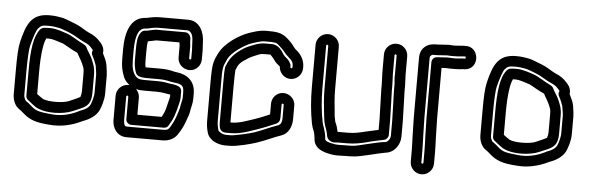

<svg xmlns="http://www.w3.org/2000/svg" viewBox="-44 -677 2775 905"><g transform="rotate(5 1343.5 -224.0)"><path d="M378 -333C388 -314 397 -291 398 -286C402 -263 404 -246 404 -242V-159C404 -139 394 -107 390 -100C384 -88 370 -76 342 -67C341 -67 340 -65 339 -65C294 -42 252 -35 210 -39C153 -45 137 -47 113 -69C102 -79 93 -86 85 -91C84 -92 75 -104 75 -118V-233C75 -295 78 -336 82 -352C94 -400 106 -430 112 -436C125 -451 132 -453 160 -453C185 -453 187 -451 208 -448C210 -448 217 -446 226 -443C255 -433 277 -423 289 -416C310 -404 323 -396 333 -392C350 -385 361 -378 369 -368L376 -360C378 -358 379 -358 377 -353C374 -346 375 -339 378 -333ZM427 -347C430 -363 425 -379 414 -392L407 -400C393 -416 375 -429 352 -438C348 -439 335 -447 315 -459C298 -469 274 -479 243 -490C232 -494 223 -497 214 -498C199 -500 189 -503 160 -503C74 -503 53 -448 33 -364C27 -339 25 -297 25 -233V-118C25 -91 36 -62 59 -48C63 -46 70 -40 79 -32C110 -4 142 7 205 11C255 16 308 6 360 -20C394 -32 421 -50 435 -78C442 -93 454 -127 454 -159V-242C454 -253 452 -269 448 -294C445 -312 436 -328 427 -347ZM394 -242C394 -276 385 -294 379 -309C371 -329 361 -342 353 -356L347 -368C343 -376 333 -381 329 -383C312 -390 272 -417 251 -424C232 -430 199 -443 171 -443C149 -443 132 -444 122 -432C93 -397 85 -331 85 -233V-116C85 -108 89 -100 95 -96C106 -88 128 -67 146 -60C191 -41 264 -44 307 -62C366 -87 394 -91 394 -159ZM344 -242V-159C344 -150 342 -140 339 -132C332 -128 313 -119 287 -108C261 -97 194 -95 165 -107C163 -108 147 -119 135 -128V-233C135 -316 143 -370 155 -393H171C184 -393 213 -383 235 -376C241 -374 281 -349 307 -338C317 -318 328 -303 333 -290C341 -271 344 -269 344 -242Z M760 -180V-171C760 -169 759 -164 757 -157C749 -129 748 -105 729 -72H614V-153C614 -168 607 -182 597 -192C611 -188 626 -188 641 -188H696C721 -188 738 -183 760 -180ZM572 38H743C774 38 802 24 817 -4C826 -18 837 -37 845 -61L850 -75C853 -83 859 -97 861 -115C862 -124 870 -147 870 -171V-194C870 -252 833 -282 780 -288C774 -289 770 -289 768 -290C745 -296 727 -298 696 -298H641H633C631 -305 630 -317 630 -330V-373C630 -396 631 -412 633 -421C646 -423 657 -426 672 -429H782C782 -425 783 -421 784 -414V-358C784 -327 810 -303 840 -303C871 -303 894 -329 894 -358V-400V-401L892 -438C892 -484 870 -539 813 -539H680C661 -539 642 -536 620 -531C618 -531 616 -530 613 -530H611C544 -525 520 -458 520 -373V-330C520 -296 524 -272 537 -241C543 -228 553 -217 565 -208H559C529 -208 504 -183 504 -153V-38C504 0 527 38 572 38ZM832 -435V-447C832 -465 820 -479 805 -479H670H666C639 -475 629 -470 616 -470C605 -470 596 -461 593 -454C581 -434 580 -410 580 -373V-330C580 -307 583 -287 590 -269C596 -253 613 -248 641 -248H696C725 -248 735 -246 756 -241C762 -240 768 -239 775 -238C812 -234 820 -226 820 -194V-171C820 -159 813 -141 811 -121C810 -116 805 -101 802 -91L797 -77C790 -57 784 -46 774 -29C767 -18 763 -12 743 -12H572C561 -12 556 -14 554 -39V-153C554 -155 557 -158 559 -158C562 -158 564 -154 564 -153V-47C564 -32 578 -22 589 -22H744C754 -22 762 -28 766 -36C772 -47 781 -60 788 -80C801 -118 799 -119 806 -144C809 -154 810 -162 810 -171V-200C810 -210 804 -218 796 -222C780 -230 761 -230 757 -231C738 -235 719 -238 696 -238H641C621 -238 610 -239 602 -243C580 -254 571 -288 571 -311C571 -317 570 -323 570 -330V-373C570 -457 592 -478 614 -480C621 -480 626 -481 632 -482C650 -487 667 -489 680 -489H813C827 -489 842 -476 842 -437V-436L844 -399V-358C844 -355 842 -353 840 -353C837 -353 834 -356 834 -358V-416C834 -422 832 -433 832 -435Z M1038 -24H1060C1085 -24 1111 -29 1142 -39C1203 -59 1222 -67 1271 -88C1282 -93 1287 -103 1287 -117V-179C1287 -182 1290 -184 1292 -184C1295 -184 1297 -181 1297 -179V-117C1297 -92 1289 -85 1281 -81C1240 -67 1209 -51 1172 -38C1152 -31 1080 -14 1060 -14H1038C1019 -14 1002 -29 1001 -31C997 -47 994 -61 994 -75V-246C994 -332 994 -329 1013 -370C1028 -402 1086 -441 1118 -453C1143 -461 1161 -469 1187 -469C1234 -469 1237 -468 1250 -456C1261 -446 1273 -435 1278 -428C1285 -418 1294 -410 1304 -401C1319 -389 1323 -378 1323 -365V-358C1323 -356 1320 -353 1318 -353C1316 -353 1313 -356 1313 -358V-364C1313 -368 1312 -372 1310 -375C1309 -377 1304 -388 1296 -395C1285 -404 1278 -411 1276 -414C1269 -425 1251 -459 1217 -459H1187C1154 -459 1137 -449 1123 -444C1112 -440 1100 -435 1088 -428C1041 -398 1024 -376 1009 -338C1008 -336 1007 -334 1007 -333C1004 -317 1004 -290 1004 -246V-75C1004 -44 1008 -24 1038 -24ZM1291 -234C1260 -234 1237 -208 1237 -179V-128C1200 -112 1180 -104 1127 -87C1100 -78 1077 -74 1060 -74C1060 -74 1054 -73 1054 -75V-246C1054 -285 1055 -310 1056 -322C1068 -352 1071 -357 1115 -385C1120 -388 1131 -393 1141 -397C1162 -405 1163 -409 1187 -409H1214C1218 -406 1229 -393 1234 -386C1241 -375 1249 -368 1263 -357C1264 -329 1287 -303 1318 -303C1348 -303 1373 -328 1373 -358V-365C1373 -394 1359 -420 1336 -439C1328 -445 1323 -452 1319 -457C1309 -472 1296 -484 1284 -494C1258 -517 1232 -519 1187 -519C1150 -519 1124 -508 1102 -501C1060 -486 992 -444 967 -391C962 -381 955 -368 950 -349C945 -330 944 -298 944 -246V-75C944 -56 946 -37 952 -17C963 21 1007 36 1038 36H1060C1095 36 1162 18 1188 9C1230 -5 1262 -22 1298 -34C1333 -46 1347 -81 1347 -117V-179C1347 -210 1321 -234 1291 -234Z M1807 -369C1805 -345 1809 -334 1809 -318V-288L1811 -223L1813 -150V-78C1813 -61 1799 -47 1791 -46C1747 -42 1667 -17 1641 -15C1631 -14 1621 -14 1610 -14C1583 -14 1565 -12 1551 -15C1517 -21 1508 -26 1506 -35C1505 -44 1505 -51 1502 -63L1498 -77C1494 -93 1490 -98 1487 -113C1477 -163 1472 -216 1472 -272V-474C1472 -476 1475 -479 1477 -479C1479 -479 1482 -476 1482 -474V-272C1482 -228 1486 -194 1489 -165C1490 -155 1491 -146 1492 -139L1495 -117C1500 -91 1509 -81 1514 -49C1515 -44 1518 -38 1521 -35C1539 -17 1560 -24 1565 -24H1610C1648 -24 1677 -31 1702 -37L1724 -43C1745 -48 1763 -51 1784 -56C1795 -59 1803 -70 1803 -80V-150L1801 -225L1799 -289V-317L1797 -370V-457C1797 -459 1800 -462 1802 -462C1804 -462 1807 -459 1807 -457ZM1857 -368V-457C1857 -487 1832 -512 1802 -512C1772 -512 1747 -487 1747 -457V-370L1749 -317V-289L1751 -223L1753 -150V-100C1740 -97 1726 -94 1712 -91L1690 -86C1665 -80 1642 -74 1610 -74H1565H1561C1558 -89 1554 -104 1548 -116C1547 -118 1546 -120 1545 -126L1541 -147C1540 -152 1540 -159 1539 -169C1536 -199 1532 -231 1532 -272V-474C1532 -504 1507 -529 1477 -529C1447 -529 1422 -504 1422 -474V-272C1422 -213 1427 -157 1437 -104C1441 -84 1446 -75 1450 -64L1453 -51C1454 -45 1455 -40 1456 -28C1462 21 1516 30 1543 35C1567 39 1587 36 1610 36C1622 36 1634 36 1645 35C1683 33 1758 10 1796 4C1838 -1 1863 -41 1863 -78V-150L1861 -225L1859 -288V-318C1859 -343 1857 -352 1857 -368Z M2080 -467C2062 -467 2051 -469 2041 -468L1996 -465C1982 -464 1973 -451 1973 -440V-176L1975 -88C1976 -60 1977 -37 1977 -17V36C1977 38 1974 41 1972 41C1970 41 1967 38 1967 36V-17C1967 -37 1966 -61 1965 -89L1963 -176V-445C1963 -468 1963 -465 1968 -470C1975 -476 1972 -475 1996 -475H1998L2045 -478C2054 -477 2062 -477 2071 -477C2089 -477 2108 -478 2121 -480H2126C2130 -480 2131 -482 2132 -477C2133 -471 2131 -470 2130 -470H2124C2110 -470 2096 -467 2080 -467ZM2071 -527C2061 -527 2052 -529 2043 -528L1995 -525C1977 -525 1955 -525 1935 -508C1913 -489 1913 -465 1913 -445V-176L1915 -87C1916 -59 1917 -36 1917 -17V36C1917 66 1942 91 1972 91C2002 91 2027 66 2027 36V-17C2027 -38 2026 -60 2025 -90L2023 -176V-417L2043 -418C2052 -417 2065 -417 2080 -417C2096 -417 2111 -418 2126 -420H2131H2133C2204 -426 2195 -534 2125 -530H2119C2105 -530 2090 -527 2071 -527Z M2586 -333C2596 -314 2605 -291 2606 -286C2610 -263 2612 -246 2612 -242V-159C2612 -139 2602 -107 2598 -100C2592 -88 2578 -76 2550 -67C2549 -67 2548 -65 2547 -65C2502 -42 2460 -35 2418 -39C2361 -45 2345 -47 2321 -69C2310 -79 2301 -86 2293 -91C2292 -92 2283 -104 2283 -118V-233C2283 -295 2286 -336 2290 -352C2302 -400 2314 -430 2320 -436C2333 -451 2340 -453 2368 -453C2393 -453 2395 -451 2416 -448C2418 -448 2425 -446 2434 -443C2463 -433 2485 -423 2497 -416C2518 -404 2531 -396 2541 -392C2558 -385 2569 -378 2577 -368L2584 -360C2586 -358 2587 -358 2585 -353C2582 -346 2583 -339 2586 -333ZM2635 -347C2638 -363 2633 -379 2622 -392L2615 -400C2601 -416 2583 -429 2560 -438C2556 -439 2543 -447 2523 -459C2506 -469 2482 -479 2451 -490C2440 -494 2431 -497 2422 -498C2407 -500 2397 -503 2368 -503C2282 -503 2261 -448 2241 -364C2235 -339 2233 -297 2233 -233V-118C2233 -91 2244 -62 2267 -48C2271 -46 2278 -40 2287 -32C2318 -4 2350 7 2413 11C2463 16 2516 6 2568 -20C2602 -32 2629 -50 2643 -78C2650 -93 2662 -127 2662 -159V-242C2662 -253 2660 -269 2656 -294C2653 -312 2644 -328 2635 -347ZM2602 -242C2602 -276 2593 -294 2587 -309C2579 -329 2569 -342 2561 -356L2555 -368C2551 -376 2541 -381 2537 -383C2520 -390 2480 -417 2459 -424C2440 -430 2407 -443 2379 -443C2357 -443 2340 -444 2330 -432C2301 -397 2293 -331 2293 -233V-116C2293 -108 2297 -100 2303 -96C2314 -88 2336 -67 2354 -60C2399 -41 2472 -44 2515 -62C2574 -87 2602 -91 2602 -159ZM2552 -242V-159C2552 -150 2550 -140 2547 -132C2540 -128 2521 -119 2495 -108C2469 -97 2402 -95 2373 -107C2371 -108 2355 -119 2343 -128V-233C2343 -316 2351 -370 2363 -393H2379C2392 -393 2421 -383 2443 -376C2449 -374 2489 -349 2515 -338C2525 -318 2536 -303 2541 -290C2549 -271 2552 -269 2552 -242Z"/></g></svg>

Font: Squarish
Style: Fog
Weight: 400
Foundry: Cannot Into Space Fonts
Version: Version 0.272